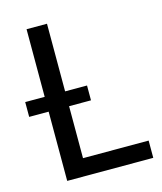

<svg xmlns="http://www.w3.org/2000/svg" viewBox="-108 -796 739 876"><g transform="rotate(-15 261.0 -358.0)"><path d="M507 -81.5V0H100.5V-327H8.5V-397H100.5V-716.5H197V-397H300.5V-327H197V-81.5Z"/></g></svg>

Font: Lato-Regular
Style: Regular
Weight: 400
Designer: Lukasz Dziedzic with Adam Twardoch and Botio Nikoltchev
Foundry: tyPoland Lukasz Dziedzic
Version: Version 2.015; 2015-08-06; http://www.latofonts.com/